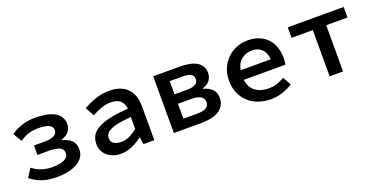

<svg xmlns="http://www.w3.org/2000/svg" viewBox="-23 -1026 3046 1561"><g transform="rotate(-20 1500.0 -245.5)"><path d="M279 12Q219 12 165 -3Q111 -18 55 -61L102 -134Q144 -102 186.5 -89.5Q229 -77 269 -77Q342 -77 377.5 -95.5Q413 -114 413 -149Q413 -182 383 -197Q353 -212 293 -212H191V-294H283Q393 -294 393 -354Q393 -383 364 -398.5Q335 -414 270 -414Q222 -414 185.5 -402.5Q149 -391 109 -363L65 -439Q112 -471 163.5 -487Q215 -503 278 -503Q328 -503 370 -495Q412 -487 442 -470.5Q472 -454 488.5 -428Q505 -402 505 -367Q505 -333 485 -304.5Q465 -276 417 -261V-257Q470 -244 498.5 -216.5Q527 -189 527 -138Q527 -102 508.5 -74Q490 -46 457 -27Q424 -8 378.5 2Q333 12 279 12Z M835 12Q799 12 769 1.5Q739 -9 717 -28Q695 -47 683 -73.5Q671 -100 671 -132Q671 -173 690 -204.5Q709 -236 750 -258Q791 -280 855 -294Q919 -308 1010 -314Q1007 -356 980 -383Q953 -410 893 -410Q851 -410 810.5 -394.5Q770 -379 732 -358L690 -435Q735 -461 793 -482Q851 -503 914 -503Q1017 -503 1071 -448.5Q1125 -394 1125 -291V0H1031L1022 -61H1019Q980 -31 932.5 -9.5Q885 12 835 12ZM870 -78Q907 -78 941.5 -94.5Q976 -111 1010 -138V-242Q944 -237 900 -228.5Q856 -220 830 -207Q804 -194 793 -177.5Q782 -161 782 -141Q782 -108 807.5 -93Q833 -78 870 -78Z M1294 0V-491H1523Q1566 -491 1602.5 -484.5Q1639 -478 1666 -463Q1693 -448 1708 -423.5Q1723 -399 1723 -364Q1723 -328 1702 -300.5Q1681 -273 1639 -261V-257Q1684 -246 1713.5 -219Q1743 -192 1743 -141Q1743 -104 1727 -77.5Q1711 -51 1683 -33.5Q1655 -16 1616.5 -8Q1578 0 1534 0ZM1407 -294H1512Q1566 -294 1589 -309Q1612 -324 1612 -352Q1612 -381 1589.5 -394.5Q1567 -408 1515 -408H1407ZM1407 -83H1525Q1581 -83 1605.5 -99.5Q1630 -116 1630 -148Q1630 -177 1603.5 -194.5Q1577 -212 1522 -212H1407Z M2130 12Q2074 12 2025 -5.5Q1976 -23 1939.5 -56Q1903 -89 1882 -137Q1861 -185 1861 -246Q1861 -306 1882 -353.5Q1903 -401 1938.5 -434.5Q1974 -468 2019.5 -485.5Q2065 -503 2115 -503Q2170 -503 2212 -485.5Q2254 -468 2283 -437.5Q2312 -407 2327 -364Q2342 -321 2342 -270Q2342 -253 2340.5 -237.5Q2339 -222 2337 -212H1976Q1986 -143 2031 -110Q2076 -77 2145 -77Q2184 -77 2217 -88Q2250 -99 2283 -118L2322 -46Q2283 -20 2233.5 -4Q2184 12 2130 12ZM2118 -414Q2067 -414 2028.5 -384Q1990 -354 1979 -294H2240Q2234 -354 2202.5 -384Q2171 -414 2118 -414Z M2642 0V-400H2458V-491H2942V-400H2758V0Z"/></g></svg>

Font: Source Code Pro Semibold
Style: Regular
Weight: 600
Monospace: yes
Designer: Paul D. Hunt, Teo Tuominen
Foundry: Adobe Systems Incorporated
Version: Version 2.030;PS 1.000;hotconv 16.6.51;makeotf.lib2.5.65220